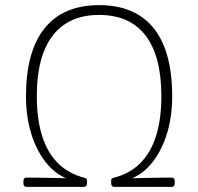

<svg xmlns="http://www.w3.org/2000/svg" viewBox="-20 -726 770 746"><path d="M83 0Q71 0 71 -14V-22Q71 -36 83 -36Q110 -36 136.5 -35.5Q163 -35 189.5 -34.5Q216 -34 242.5 -33.5Q269 -33 296 -33L278 -23Q221 -30 176.5 -74.5Q132 -119 106.5 -191Q81 -263 81 -352Q81 -527 153.5 -616.5Q226 -706 365 -706Q505 -706 577 -616.5Q649 -527 649 -352Q649 -263 623.5 -191Q598 -119 553.5 -74.5Q509 -30 452 -23L434 -33Q462 -33 488.5 -33.5Q515 -34 540.5 -34.5Q566 -35 592.5 -35.5Q619 -36 647 -36Q659 -36 659 -22V-14Q659 0 647 0H424Q418 0 415 -3.5Q412 -7 412 -15V-22Q412 -30 414 -32Q416 -34 421 -35Q484 -51 525 -92Q566 -133 586.5 -198.5Q607 -264 607 -352Q607 -508 545.5 -588Q484 -668 365 -668Q247 -668 185 -588Q123 -508 123 -352Q123 -264 143.5 -198.5Q164 -133 205 -92Q246 -51 309 -35Q314 -34 316 -32Q318 -30 318 -22V-15Q318 -7 315 -3.5Q312 0 306 0Z"/></svg>

Font: Asap Thin
Style: Regular
Weight: 250
Designer: Pablo Cosgaya
Foundry: Omnibus-Type
Version: Version 3.001